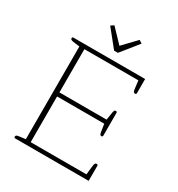

<svg xmlns="http://www.w3.org/2000/svg" viewBox="-204 -1013 1063 1146"><g transform="rotate(30 328.0 -440.5)"><path d="M227 -867 248 -881 335 -790 422 -881 443 -867 348 -749H322ZM65 -9Q65 -20 84 -22L130 -28V-667L84 -673Q74 -675 69.5 -677.5Q65 -680 65 -686Q65 -695 73 -695H567V-598Q567 -589 558 -589Q551 -589 548 -594Q545 -599 543 -611L536 -668H164V-370H489L497 -421Q499 -434 502 -438.5Q505 -443 511 -443Q520 -443 520 -434V-278Q520 -269 511 -269Q505 -269 502 -273.5Q499 -278 497 -291L489 -342H164V-27H548L555 -90Q557 -102 560 -107Q563 -112 570 -112Q579 -112 579 -103V0H73Q65 0 65 -9Z"/></g></svg>

Font: Maitree ExtraLight
Style: Regular
Weight: 250
Designer: CadsonDemak Team
Foundry: CadsonDemak
Version: Version 1.002